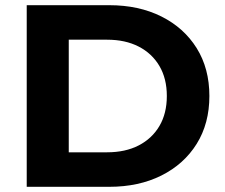

<svg xmlns="http://www.w3.org/2000/svg" viewBox="-20 -720 866 740"><path d="M83 0V-700H401Q515 -700 602 -656.5Q689 -613 738 -534.5Q787 -456 787 -350Q787 -244 738 -165.5Q689 -87 602 -43.5Q515 0 401 0ZM245 -133H393Q463 -133 514.5 -159.5Q566 -186 594.5 -234.5Q623 -283 623 -350Q623 -417 594.5 -465.5Q566 -514 514.5 -540.5Q463 -567 393 -567H245Z"/></svg>

Font: Montserrat
Style: Bold
Weight: 700
Designer: Julieta Ulanovsky
Foundry: Julieta Ulanovsky
Version: Version 9.000; ttfautohint (v1.8.4.7-5d5b)